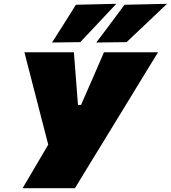

<svg xmlns="http://www.w3.org/2000/svg" viewBox="-20 -987 896 1007"><path d="M98.5 0Q130.5 -54 163.5 -110.2Q196.5 -166.5 233 -228.5L157.5 -521Q145 -569 133.8 -612.8Q122.5 -656.5 108 -713H367.5Q370.5 -674 372.8 -645.5Q375 -617 377 -590.8Q379 -564.5 381.5 -533L389 -436.5H405L446.5 -531.5Q460.5 -563 472 -589.5Q483.5 -616 496 -645Q508.5 -674 525.5 -713H809Q768.5 -647 726.2 -578Q684 -509 648.5 -450.5L511.5 -226.5Q479 -173.5 442.2 -113.5Q405.5 -53.5 373 0ZM485 -764Q522.5 -813.5 559.5 -863Q596.5 -912.5 633 -962L856 -967Q801 -914.5 747.5 -864Q694 -813.5 644 -766ZM253 -764Q284.5 -813.5 316 -863Q347.5 -912.5 378 -962L590 -967Q541 -914.5 493.2 -864Q445.5 -813.5 401 -766Z"/></svg>

Font: Commissioner Black
Style: Italic
Weight: 900
Italic angle: -12°
Designer: Kostas Bartsokas
Foundry: Kostas Bartsokas
Version: Version 1.000; ttfautohint (v1.8.3)